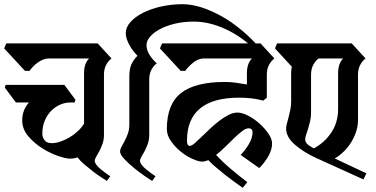

<svg xmlns="http://www.w3.org/2000/svg" viewBox="-38 -846 1792 916"><path d="M269 -441 322 -370 318 -357H296Q273 -357 249.5 -347Q226 -337 207 -318Q188 -299 176 -271.5Q164 -244 164 -208Q164 -190 175 -176.5Q186 -163 209 -163Q227 -163 248.5 -170Q270 -177 291 -189Q312 -201 331 -218Q350 -235 363 -256V-497Q363 -543 387 -567H193Q180 -567 167 -561.5Q154 -556 142 -547.5Q130 -539 120 -528.5Q110 -518 103 -508H81L-18 -615L-8 -639H428L494 -567Q479 -556 468.5 -536.5Q458 -517 458 -490V-203Q458 -179 451 -159.5Q444 -140 436 -125Q428 -110 421 -98.5Q414 -87 414 -78Q414 -70 422 -59.5Q430 -49 442 -39Q454 -29 466.5 -20Q479 -11 488 -5L472 17Q462 11 443.5 -1Q425 -13 404.5 -29Q384 -45 364 -62Q344 -79 332 -95Q314 -89 297 -89Q277 -89 239 -102Q201 -115 163 -139Q125 -163 96.5 -196.5Q68 -230 68 -272Q68 -298 76.5 -319Q85 -340 100 -357H38L-15 -428L-11 -441Z M618 -580Q609 -589 599 -601.5Q589 -614 581 -628Q573 -642 567.5 -657.5Q562 -673 562 -688Q562 -716 584.5 -741Q607 -766 644.5 -785Q682 -804 731 -815Q780 -826 833 -826Q876 -826 924 -810.5Q972 -795 1020 -768Q1068 -741 1113 -703.5Q1158 -666 1196 -623L1178 -610Q1110 -675 1034 -709Q958 -743 887 -743Q838 -743 796.5 -733Q755 -723 725 -707Q695 -691 678 -671Q661 -651 661 -631Q661 -606 676.5 -582.5Q692 -559 710 -544Q695 -533 684.5 -513.5Q674 -494 674 -467V-203Q674 -179 667 -159.5Q660 -140 652 -125Q644 -110 637 -98.5Q630 -87 630 -78Q630 -70 638 -59.5Q646 -49 658 -39Q670 -29 682.5 -20Q695 -11 704 -5L688 17Q676 10 650.5 -7.5Q625 -25 599.5 -46Q574 -67 554.5 -88Q535 -109 535 -123Q535 -134 542 -146.5Q549 -159 557 -174Q565 -189 572 -208.5Q579 -228 579 -252V-482Q579 -516 588.5 -538Q598 -560 618 -580Z M1218 -366Q1188 -374 1160 -377Q1132 -380 1103 -380Q854 -380 854 -174Q854 -150 868 -150Q876 -150 890 -162Q904 -174 922 -191.5Q940 -209 961.5 -229.5Q983 -250 1005.5 -267.5Q1028 -285 1051 -297Q1074 -309 1095 -309Q1117 -309 1146 -294Q1175 -279 1200 -256.5Q1225 -234 1242.5 -208.5Q1260 -183 1260 -162Q1260 -133 1243.5 -103Q1227 -73 1199 -44L1110 -107Q1120 -117 1130 -130Q1140 -143 1148.5 -157Q1157 -171 1162 -186Q1167 -201 1167 -215Q1167 -224 1162 -229Q1157 -234 1149 -234Q1135 -234 1117.5 -220.5Q1100 -207 1079.5 -187.5Q1059 -168 1037 -146Q1015 -124 993 -107Q1023 -74 1064.5 -39Q1106 -4 1142 23L1120 50Q1100 36 1078 20Q1056 4 1034 -13.5Q1012 -31 992 -48Q972 -65 956 -82Q948 -79 941 -77Q934 -75 927 -75Q909 -75 880 -88Q851 -101 824 -123Q797 -145 777.5 -173Q758 -201 758 -230Q758 -349 825.5 -402Q893 -455 1035 -455Q1061 -455 1086 -451.5Q1111 -448 1140 -443V-497Q1140 -543 1164 -567H930Q905 -565 882 -546Q859 -527 846 -508H824L725 -615L735 -639H1205L1271 -567Q1256 -556 1245.5 -536.5Q1235 -517 1235 -490V-380Z M1351 -497Q1351 -513 1354 -528L1274 -615L1284 -639H1640L1706 -567Q1691 -556 1680.5 -536.5Q1670 -517 1670 -490V-273Q1670 -246 1661.5 -219.5Q1653 -193 1638.5 -169Q1624 -145 1603.5 -124.5Q1583 -104 1559 -90L1710 -19L1696 10L1471 -92Q1408 -121 1367.5 -157Q1327 -193 1327 -233Q1327 -242 1330.5 -255.5Q1334 -269 1338.5 -285.5Q1343 -302 1347 -321.5Q1351 -341 1351 -362ZM1418 -181Q1418 -171 1425.5 -161.5Q1433 -152 1459 -138Q1510 -165 1542.5 -213.5Q1575 -262 1575 -325V-497Q1575 -543 1599 -567H1482Q1467 -556 1456.5 -536.5Q1446 -517 1446 -490V-310Q1446 -287 1441.5 -267.5Q1437 -248 1432 -232Q1427 -216 1422.5 -203Q1418 -190 1418 -181Z"/></svg>

Font: Jaini
Style: Regular
Weight: 400
Designer: Girish Dalvi, Maithili Shingre
Foundry: Ek Type
Version: Version 1.001;PS 1.000;hotconv 16.6.51;makeotf.lib2.5.65220